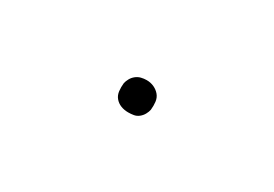

<svg xmlns="http://www.w3.org/2000/svg" viewBox="-12 -524 523 366"><g transform="rotate(30 250.0 -340.5)"><path d="M250 -305Q241 -305 233.5 -308Q226 -311 221 -317Q216 -323 215 -331.5Q214 -340 215 -349Q216 -354 219 -359.5Q222 -365 227 -369Q232 -373 238 -374.5Q244 -376 250 -376Q259 -376 266.5 -372.5Q274 -369 279 -363Q284 -357 285 -348.5Q286 -340 285 -331Q284 -326 281 -320.5Q278 -315 273 -311Q268 -307 262 -306Q256 -305 250 -305Z"/></g></svg>

Font: Iosevka Curly Thin
Style: Italic
Weight: 100
Italic angle: -9°
Monospace: yes
Designer: Belleve Invis
Foundry: Belleve Invis
Version: Version 22.1.2; ttfautohint (v1.8.4)